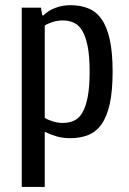

<svg xmlns="http://www.w3.org/2000/svg" viewBox="-20 -530 505 750"><path d="M64.9 200.2V-500H140.1L145 -470.2H149.9Q168.9 -489.3 197 -499.5Q225.1 -509.8 254.9 -509.8Q293.9 -509.8 325 -497.3Q356 -484.9 377 -454.8Q397.9 -424.8 408.9 -375Q419.9 -325.2 419.9 -250Q419.9 -174.8 408.9 -125Q397.9 -75.2 377 -45.2Q356 -15.1 325 -2.7Q293.9 9.8 254.9 9.8Q225.1 9.8 201.7 2.9Q178.2 -3.9 154.8 -15.1V200.2ZM154.8 -69.8Q166 -62 186 -55.9Q206.1 -49.8 225.1 -49.8Q249 -49.8 268.6 -58.3Q288.1 -66.9 301.5 -89.4Q314.9 -111.8 322.5 -150.9Q330.1 -189.9 330.1 -250Q330.1 -310.1 322.5 -348.6Q314.9 -387.2 301.5 -409.7Q288.1 -432.1 268.6 -441.2Q249 -450.2 225.1 -450.2Q206.1 -450.2 186 -444.1Q166 -438 154.8 -430.2Z"/></svg>

Font: 
Style: .
Weight: 400
Designer: Jovanny Lemonad
Foundry: Jovanny Lemonad
Version: Version 1.002